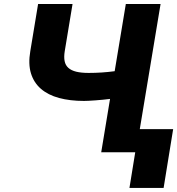

<svg xmlns="http://www.w3.org/2000/svg" viewBox="-20 -747 870 942"><path d="M128.6 -495.7 166.9 -727.3H335.9L297.6 -495.7Q293 -467.3 297.1 -447.1Q301.1 -426.8 315.3 -414.1Q329.5 -401.3 354.2 -395.2Q378.9 -389.2 415.1 -389.2Q479.4 -389.2 542.6 -397.7L597.3 -727.3H767.8L665.8 -113.3H829.5L782.7 175.1H615.1L643.5 0H476.6L519.9 -261.7Q504.3 -259.6 485.3 -257.8Q466.3 -256 448.2 -254.6Q430 -253.2 415 -252.5Q399.9 -251.8 392 -251.8Q323.5 -251.8 269.7 -266.3Q215.9 -280.9 180.9 -311.1Q146 -341.3 131.9 -387.1Q117.9 -432.9 128.6 -495.7Z"/></svg>

Font: Inter P Extra Bold
Style: Italic
Weight: 800
Italic angle: 9.39999°
Designer: Rasmus Andersson
Foundry: rsms
Version: Version 3.018;git-588b23468